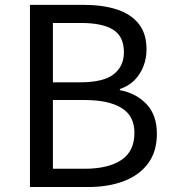

<svg xmlns="http://www.w3.org/2000/svg" viewBox="-20 -753 697 773"><path d="M100.6 0V-733.4H317.9Q392.5 -733.4 449.1 -715.4Q505.7 -697.4 537.8 -658Q569.9 -618.6 569.9 -553.9Q569.9 -517.9 557.3 -485.7Q544.7 -453.5 521.1 -429.8Q497.4 -406.1 462.6 -394.7V-390.1Q528.3 -377.6 570 -333.6Q611.6 -289.7 611.6 -214.5Q611.6 -142.8 576.3 -95.2Q541 -47.6 478.6 -23.8Q416.3 0 334.1 0ZM193 -421.6H301.8Q396.6 -421.6 437.7 -454Q478.9 -486.5 478.9 -542.1Q478.9 -606.5 435.4 -633.5Q392 -660.5 306.1 -660.5H193ZM193 -73.6H321.1Q415.3 -73.6 468.3 -108.7Q521.2 -143.7 521.2 -218Q521.2 -286.5 469.2 -318.4Q417.2 -350.3 321.1 -350.3H193Z"/></svg>

Font: Noto Sans TC Thin
Style: Regular
Weight: 100
Designer: Ryoko NISHIZUKA 西塚涼子 (kana, bopomofo & ideographs); Paul D. Hunt (Latin, Greek & Cyrillic); Sandoll Communications 산돌커뮤니
Foundry: Adobe
Version: Version 2.004-H2;hotconv 1.0.118;makeotfexe 2.5.65603